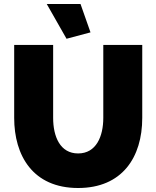

<svg xmlns="http://www.w3.org/2000/svg" viewBox="-20 -935 783 961"><path d="M313 -741 433 -773 383 -915H214ZM371 -167C281 -167 246 -251 246 -345V-710H51V-345C51 -157 144 6 371 6C591 6 692 -147 692 -345V-710H497V-345C497 -253 462 -167 371 -167Z"/></svg>

Font: Raleway Black
Style: Regular
Weight: 900
Designer: Matt McInerney, Pablo Impallari, Rodrigo Fuenzalida
Foundry: Matt McInerney, Pablo Impallari, Rodrigo Fuenzalida
Version: Version 3.000g; ttfautohint (v1.5) -l 8 -r 28 -G 28 -x 14 -D